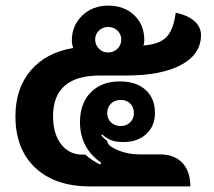

<svg xmlns="http://www.w3.org/2000/svg" viewBox="-20 -664 761 684"><path d="M35 -250Q35 -349 89.5 -413Q144 -477 241 -493Q236 -505 236 -520Q236 -573 273 -608.5Q310 -644 365 -644Q422 -644 458 -610Q494 -576 494 -521Q494 -511 491 -502Q547 -506 572.5 -531.5Q598 -557 606 -619Q650 -609 673 -588.5Q696 -568 696 -539Q696 -471 625.5 -433Q555 -395 430 -395H336Q169 -395 169 -250Q169 -188 197.5 -150.5Q226 -113 275 -113H284Q308 -92 336 -78L341 -84Q265 -136 265 -229Q265 -296 303.5 -335Q342 -374 407 -374Q465 -374 498.5 -344Q532 -314 532 -261Q532 -215 501 -186.5Q470 -158 420 -158Q394 -158 377.5 -164Q361 -170 344 -185L341 -181Q353 -168 362 -162Q362 -145 398.5 -129.5Q435 -114 475 -114H550Q601 -114 629.5 -84Q658 -54 658 0H300Q176 0 105.5 -66.5Q35 -133 35 -250ZM412 -523Q412 -542 398.5 -555Q385 -568 365 -568Q346 -568 332.5 -555Q319 -542 319 -523Q319 -504 332.5 -490.5Q346 -477 365 -477Q385 -477 398.5 -490.5Q412 -504 412 -523ZM457 -261Q457 -282 444 -295Q431 -308 410 -308Q389 -308 375.5 -295Q362 -282 362 -261Q362 -241 375.5 -228Q389 -215 410 -215Q430 -215 443.5 -228Q457 -241 457 -261Z"/></svg>

Font: K2D ExtraBold
Style: Regular
Weight: 800
Designer: Katatrad Aksorn Co.,Ltd.
Foundry: Cadson Demak Co.,Ltd.
Version: Version 1.000; ttfautohint (v1.6)